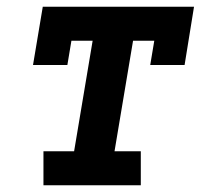

<svg xmlns="http://www.w3.org/2000/svg" viewBox="-20 -550 640 570"><path d="M109 0V-101H200L255 -429H192L180 -357H78L107 -530H556L528 -357H426L438 -429H375L320 -101H398V0Z"/></svg>

Font: Iosevka Slab Extended Oblique
Style: Bold
Weight: 700
Width: 7
Italic angle: -9°
Monospace: yes
Designer: Belleve Invis
Foundry: Belleve Invis
Version: Version 11.1.1; ttfautohint (v1.8.3)